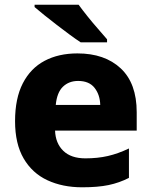

<svg xmlns="http://www.w3.org/2000/svg" viewBox="-20 -786 643 816"><path d="M309 -559Q425 -559 493 -495.5Q561 -432 561 -309V-231H214Q216 -177 249 -145Q282 -113 343 -113Q395 -113 438.5 -123Q482 -133 528 -155V-30Q487 -9 441.5 0.5Q396 10 329 10Q246 10 181.5 -20Q117 -50 80.5 -112.5Q44 -175 44 -271Q44 -368 77 -432Q110 -496 169.5 -527.5Q229 -559 309 -559ZM312 -442Q273 -442 247.5 -417.5Q222 -393 217 -340H406Q405 -383 382 -412.5Q359 -442 312 -442ZM314 -766Q330 -744 352 -716.5Q374 -689 396.5 -663.5Q419 -638 435 -619V-606H323Q303 -619 276.5 -638.5Q250 -658 221.5 -680Q193 -702 168 -722Q143 -742 127 -756V-766Z"/></svg>

Font: Noto Sans Gujarati UI ExtraBold
Style: Regular
Weight: 800
Designer: Jelle Bosma - Monotype Design Team, Universal Thirst
Foundry: Monotype Imaging Inc.
Version: Version 2.106; ttfautohint (v1.8.4.7-5d5b)